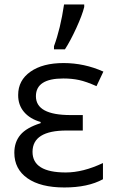

<svg xmlns="http://www.w3.org/2000/svg" viewBox="-20 -826 515 856"><path d="M125 -148.9Q125 -57.1 273.4 -57.1Q350.1 -57.1 439 -99.1V-26.9Q372.1 9.8 266.6 9.8Q161.1 9.8 102.5 -31.2Q43.9 -72.3 43.9 -145Q43.9 -192.4 70.8 -224.6Q97.7 -256.8 161.1 -276.9V-282.2Q113.3 -295.9 86.9 -327.1Q60.5 -358.4 61 -402.8Q61 -467.8 115.7 -506.3Q170.4 -544.9 263.2 -544.9Q356 -544.9 440.9 -506.8L410.2 -441.9Q364.3 -462.4 332.5 -469.2Q300.8 -476.1 262.2 -476.1Q140.1 -476.1 140.1 -397Q140.1 -313 294.9 -313H349.1V-244.1H276.9Q125 -244.1 125 -148.9ZM355.5 -806.2V-794.9Q346.7 -758.8 320.3 -701.2Q293.9 -643.6 269.5 -606H220.7V-620.1Q249.5 -697.8 265.6 -806.2Z"/></svg>

Font: OpenSans
Style: Regular
Weight: 400
Foundry: Ascender Corporation
Version: Version 1.10